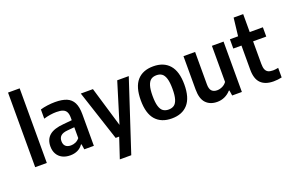

<svg xmlns="http://www.w3.org/2000/svg" viewBox="-119 -1271 2978 1954"><g transform="rotate(-20 1370.0 -294.0)"><path d="M59.5 0V-808H185.5V0Z M695 -342V0H591.5L582.5 -57.5H576Q553.5 -24 518 -7.2Q482.5 9.5 438 9.5Q389 9.5 352.8 -9.2Q316.5 -28 296.8 -62.8Q277 -97.5 277 -144.5Q277 -221 326 -263Q375 -305 481.5 -313.5L572.5 -322V-348.5Q572.5 -389 560.2 -411.8Q548 -434.5 522 -444.2Q496 -454 452.5 -454Q421.5 -454 385.2 -448.5Q349 -443 315 -432.5V-532Q349 -542.5 392 -548.2Q435 -554 474.5 -554Q551.5 -554 599.8 -533.8Q648 -513.5 671.5 -467.2Q695 -421 695 -342ZM572.5 -128.5V-246L494 -239Q446 -234.5 423.5 -214.2Q401 -194 401 -157.5Q401 -121 421 -102.2Q441 -83.5 478.5 -83.5Q504.5 -83.5 529 -94.2Q553.5 -105 572.5 -128.5Z M1146.5 -545.5H1271.5L1020 220H896L969 0H931L752 -545.5H883.5L1013 -111Z M1302 -271Q1302 -415 1363 -484.5Q1424 -554 1538 -554Q1651 -554 1712.5 -484Q1774 -414 1774 -272Q1774 -129 1712.5 -59.5Q1651 10 1538 10Q1425 10 1363.5 -59.2Q1302 -128.5 1302 -271ZM1645.5 -270.5Q1645.5 -342 1632.8 -383Q1620 -424 1596.8 -440.8Q1573.5 -457.5 1538 -457.5Q1502.5 -457.5 1479 -440.8Q1455.5 -424 1442.8 -383.5Q1430 -343 1430 -272.5Q1430 -201.5 1442.5 -160.8Q1455 -120 1478.8 -103.2Q1502.5 -86.5 1538 -86.5Q1573.5 -86.5 1597 -103Q1620.5 -119.5 1633 -160Q1645.5 -200.5 1645.5 -270.5Z M1864 -186V-545.5H1990V-194.5Q1990 -144.5 2010.5 -123.2Q2031 -102 2068 -102Q2096 -102 2124.8 -115.2Q2153.5 -128.5 2172 -154.5V-545.5H2298V0H2193L2184 -57.5H2177.5Q2148 -24.5 2110.2 -7.5Q2072.5 9.5 2030 9.5Q1953.5 9.5 1908.8 -37Q1864 -83.5 1864 -186Z M2729 -104V-0.5Q2685.5 9.5 2640.5 9.5Q2550 9.5 2502.8 -37Q2455.5 -83.5 2455.5 -183.5V-445H2367V-545.5H2455.5L2478 -740H2581.5V-545.5H2724V-445H2581.5V-201Q2581.5 -162 2591 -139.5Q2600.5 -117 2620.2 -107.2Q2640 -97.5 2672.5 -97.5Q2693.5 -97.5 2729 -104Z"/></g></svg>

Font: Encode Sans Semi Condensed SmBd
Style: Regular
Weight: 600
Width: 4
Designer: Multiple Designers
Foundry: Impallari Type
Version: Version 2.000